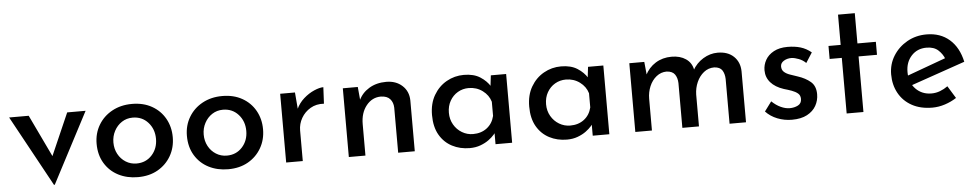

<svg xmlns="http://www.w3.org/2000/svg" viewBox="-37 -876 5920 1163"><g transform="rotate(-5 2922.5 -294.5)"><path d="M253 12 18 -418H137L292 -93L230 -96L371 -418H483L258 12Z M532 -213Q532 -276 562 -326.5Q592 -377 645 -406Q698 -435 766 -435Q835 -435 886.5 -406Q938 -377 966.5 -326.5Q995 -276 995 -213Q995 -150 966 -99.5Q937 -49 885.5 -19.5Q834 10 764 10Q698 10 645.5 -17Q593 -44 562.5 -94.5Q532 -145 532 -213ZM634 -212Q634 -173 651 -141.5Q668 -110 697.5 -91.5Q727 -73 763 -73Q820 -73 856.5 -113Q893 -153 893 -212Q893 -271 856.5 -311.5Q820 -352 763 -352Q726 -352 697 -333Q668 -314 651 -282Q634 -250 634 -212Z M1081 -213Q1081 -276 1111 -326.5Q1141 -377 1194 -406Q1247 -435 1315 -435Q1384 -435 1435.5 -406Q1487 -377 1515.5 -326.5Q1544 -276 1544 -213Q1544 -150 1515 -99.5Q1486 -49 1434.5 -19.5Q1383 10 1313 10Q1247 10 1194.5 -17Q1142 -44 1111.5 -94.5Q1081 -145 1081 -213ZM1183 -212Q1183 -173 1200 -141.5Q1217 -110 1246.5 -91.5Q1276 -73 1312 -73Q1369 -73 1405.5 -113Q1442 -153 1442 -212Q1442 -271 1405.5 -311.5Q1369 -352 1312 -352Q1275 -352 1246 -333Q1217 -314 1200 -282Q1183 -250 1183 -212Z M1756 -418 1766 -298 1762 -314Q1779 -352 1809.5 -379Q1840 -406 1873.5 -420.5Q1907 -435 1930 -435L1925 -335Q1878 -338 1842.5 -317Q1807 -296 1787 -261Q1767 -226 1767 -186V0H1666V-418Z M2138 -418 2147 -321 2143 -335Q2163 -380 2207.5 -407Q2252 -434 2312 -434Q2371 -434 2409 -399.5Q2447 -365 2448 -309V0H2347V-274Q2346 -306 2328 -326.5Q2310 -347 2272 -348Q2219 -348 2183.5 -304Q2148 -260 2148 -191V0H2047V-418Z M2782 10Q2723 10 2675 -15Q2627 -40 2599 -88.5Q2571 -137 2571 -209Q2571 -279 2600.5 -329.5Q2630 -380 2678.5 -407.5Q2727 -435 2784 -435Q2844 -435 2883 -410Q2922 -385 2943 -350L2937 -334L2947 -418H3040V0H2939V-106L2949 -81Q2945 -73 2932 -58Q2919 -43 2898 -27.5Q2877 -12 2847.5 -1Q2818 10 2782 10ZM2809 -73Q2859 -73 2893.5 -99.5Q2928 -126 2939 -172V-258Q2927 -299 2890.5 -326Q2854 -353 2806 -353Q2770 -353 2740 -335.5Q2710 -318 2692 -286.5Q2674 -255 2674 -214Q2674 -174 2692.5 -142Q2711 -110 2742 -91.5Q2773 -73 2809 -73Z M3373 10Q3314 10 3266 -15Q3218 -40 3190 -88.5Q3162 -137 3162 -209Q3162 -279 3191.5 -329.5Q3221 -380 3269.5 -407.5Q3318 -435 3375 -435Q3435 -435 3474 -410Q3513 -385 3534 -350L3528 -334L3538 -418H3631V0H3530V-106L3540 -81Q3536 -73 3523 -58Q3510 -43 3489 -27.5Q3468 -12 3438.5 -1Q3409 10 3373 10ZM3400 -73Q3450 -73 3484.5 -99.5Q3519 -126 3530 -172V-258Q3518 -299 3481.5 -326Q3445 -353 3397 -353Q3361 -353 3331 -335.5Q3301 -318 3283 -286.5Q3265 -255 3265 -214Q3265 -174 3283.5 -142Q3302 -110 3333 -91.5Q3364 -73 3400 -73Z M3880 -418 3889 -327 3884 -335Q3907 -382 3949.5 -408.5Q3992 -435 4047 -435Q4099 -435 4134 -411Q4169 -387 4177 -343L4172 -339Q4197 -384 4239 -409.5Q4281 -435 4327 -435Q4389 -435 4425 -400.5Q4461 -366 4462 -310V0H4362V-272Q4361 -304 4347.5 -325Q4334 -346 4299 -348Q4263 -348 4235.5 -326Q4208 -304 4192.5 -269Q4177 -234 4176 -194V0H4075V-272Q4074 -304 4059.5 -325Q4045 -346 4010 -348Q3975 -348 3947.5 -326Q3920 -304 3905 -268.5Q3890 -233 3890 -193V0H3789V-418Z M4741 9Q4695 9 4653 -7.5Q4611 -24 4582 -55L4625 -113Q4651 -88 4679.5 -75Q4708 -62 4733 -62Q4762 -62 4784 -73.5Q4806 -85 4806 -112Q4806 -134 4791.5 -146Q4777 -158 4755 -166Q4733 -174 4708 -181Q4656 -198 4628.5 -229.5Q4601 -261 4601 -304Q4601 -337 4617.5 -366.5Q4634 -396 4668 -414.5Q4702 -433 4752 -433Q4796 -433 4831 -422.5Q4866 -412 4896 -387L4857 -326Q4839 -344 4814.5 -353.5Q4790 -363 4770 -364Q4743 -364 4723 -351.5Q4703 -339 4703 -318Q4703 -297 4717 -284.5Q4731 -272 4753.5 -264.5Q4776 -257 4799 -249Q4845 -234 4875.5 -208Q4906 -182 4906 -132Q4906 -94 4888 -62Q4870 -30 4833.5 -10.5Q4797 9 4741 9Z M5074 -601H5176V-417H5288V-338H5176V0H5074V-338H5000V-417H5074Z M5595 10Q5523 10 5471 -18.5Q5419 -47 5391 -97.5Q5363 -148 5363 -212Q5363 -274 5394.5 -324.5Q5426 -375 5479 -405Q5532 -435 5597 -435Q5681 -435 5736.5 -386.5Q5792 -338 5811 -250L5470 -132L5446 -190L5720 -290L5699 -276Q5687 -308 5661 -331.5Q5635 -355 5590 -355Q5534 -355 5498.5 -316.5Q5463 -278 5463 -218Q5463 -154 5501 -115Q5539 -76 5597 -76Q5624 -76 5649 -85.5Q5674 -95 5696 -111L5742 -36Q5710 -15 5671.5 -2.5Q5633 10 5595 10Z"/></g></svg>

Font: Reem Kufi Fun
Style: Regular
Weight: 400
Designer: Khaled Hosny
Version: Version 1.005